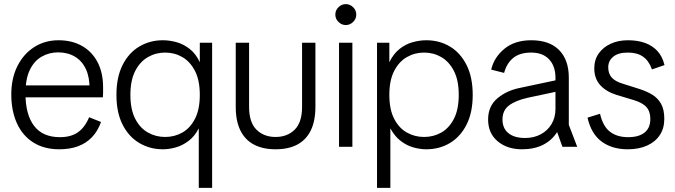

<svg xmlns="http://www.w3.org/2000/svg" viewBox="-20 -715 3286 935"><path d="M268 12Q195 12 142.5 -21Q90 -54 62.5 -114.5Q35 -175 35 -255Q35 -334 65 -393.5Q95 -453 147 -486Q199 -519 265 -519Q330 -519 379 -491.5Q428 -464 455 -412.5Q482 -361 482 -290Q482 -275 482 -262Q482 -249 481 -241H78V-299H444L416 -281Q417 -338 398.5 -378Q380 -418 345 -439Q310 -460 263 -460Q220 -460 183.5 -439.5Q147 -419 125.5 -375Q104 -331 104 -260Q104 -157 146 -102Q188 -47 272 -47Q325 -47 359 -70.5Q393 -94 414 -144L472 -121Q456 -76 427.5 -46.5Q399 -17 359.5 -2.5Q320 12 268 12Z M948 200V-90Q928 -51 898 -28.5Q868 -6 835.5 3Q803 12 773 12Q710 12 658.5 -18.5Q607 -49 577 -108Q547 -167 547 -253Q547 -339 577 -398.5Q607 -458 658.5 -488.5Q710 -519 773 -519Q806 -519 840 -509.5Q874 -500 904 -476.5Q934 -453 953 -412V-507H1013V200ZM784 -48Q830 -48 868 -69.5Q906 -91 929.5 -136.5Q953 -182 953 -253Q953 -324 929.5 -369.5Q906 -415 868 -437Q830 -459 784 -459Q739 -459 700.5 -437Q662 -415 638.5 -369.5Q615 -324 615 -253Q615 -182 638.5 -136.5Q662 -91 700.5 -69.5Q739 -48 784 -48Z M1322 12Q1260 12 1216.5 -11Q1173 -34 1150.5 -80Q1128 -126 1128 -195V-507H1193V-195Q1193 -119 1229 -83.5Q1265 -48 1322 -48Q1379 -48 1415 -83.5Q1451 -119 1451 -195V-507H1516V-195Q1516 -126 1493.5 -80Q1471 -34 1428 -11Q1385 12 1322 12Z M1631 0V-507H1696V0ZM1664 -593Q1644 -593 1628.5 -608Q1613 -623 1613 -644Q1613 -665 1628.5 -680Q1644 -695 1664 -695Q1684 -695 1699.5 -680Q1715 -665 1715 -644Q1715 -623 1699.5 -608Q1684 -593 1664 -593Z M1816 200V-507H1876V-412Q1896 -453 1925.5 -476.5Q1955 -500 1989.5 -509.5Q2024 -519 2056 -519Q2120 -519 2171 -488.5Q2222 -458 2252 -398.5Q2282 -339 2282 -253Q2282 -167 2252 -108Q2222 -49 2171 -18.5Q2120 12 2056 12Q2026 12 1993.5 3Q1961 -6 1931.5 -28.5Q1902 -51 1881 -90V200ZM2045 -48Q2091 -48 2129 -69.5Q2167 -91 2190.5 -136.5Q2214 -182 2214 -253Q2214 -324 2190.5 -369.5Q2167 -415 2129 -437Q2091 -459 2045 -459Q2000 -459 1961.5 -437Q1923 -415 1899.5 -369.5Q1876 -324 1876 -253Q1876 -182 1899.5 -136.5Q1923 -91 1961.5 -69.5Q2000 -48 2045 -48Z M2522 12Q2450 12 2403.5 -27Q2357 -66 2357 -133Q2357 -198 2402 -236Q2447 -274 2512 -287L2729 -333V-277L2550 -239Q2492 -226 2459.5 -202Q2427 -178 2427 -133Q2427 -90 2456 -66.5Q2485 -43 2537 -43Q2580 -43 2613.5 -61Q2647 -79 2666 -111Q2685 -143 2685 -184V-336Q2685 -393 2654 -426Q2623 -459 2567 -459Q2511 -459 2479 -432.5Q2447 -406 2435 -360L2372 -376Q2386 -436 2436.5 -477.5Q2487 -519 2567 -519Q2656 -519 2703 -471Q2750 -423 2750 -337V-107L2791 0H2719L2693 -72Q2668 -32 2625 -10Q2582 12 2522 12Z M3037 12Q2961 12 2910 -25.5Q2859 -63 2841 -142L2902 -161Q2916 -100 2950.5 -73.5Q2985 -47 3039 -47Q3091 -47 3119 -69.5Q3147 -92 3147 -136Q3147 -172 3128 -193.5Q3109 -215 3065 -228L2982 -253Q2931 -269 2902.5 -301Q2874 -333 2874 -382Q2874 -424 2895.5 -454.5Q2917 -485 2954 -502Q2991 -519 3038 -519Q3085 -519 3121 -506Q3157 -493 3181.5 -466.5Q3206 -440 3216 -398L3155 -377Q3140 -419 3111.5 -439Q3083 -459 3038 -459Q2991 -459 2966.5 -439Q2942 -419 2942 -387Q2942 -357 2958.5 -338Q2975 -319 3011 -308L3093 -282Q3128 -271 3155.5 -254.5Q3183 -238 3199 -210Q3215 -182 3215 -136Q3215 -90 3193 -57Q3171 -24 3131 -6Q3091 12 3037 12Z"/></svg>

Font: TikTok Sans Light
Style: Regular
Weight: 300
Version: Version 4.000